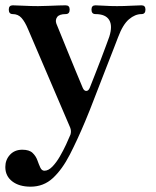

<svg xmlns="http://www.w3.org/2000/svg" viewBox="-20 -493 587 722"><path d="M95 209Q52 209 26 189Q0 169 0 135Q0 108 17.5 89Q35 70 64 70Q90 70 102.5 82Q115 94 120.5 109.5Q126 125 131.5 137Q137 149 147 149Q162 149 177 133.5Q192 118 205 95.5Q218 73 228.5 50.5Q239 28 245 13Q249 0 244 -13L86 -382Q74 -411 61 -425.5Q48 -440 28 -440Q13 -440 13 -457Q13 -473 28 -473Q39 -473 68 -471.5Q97 -470 123 -470Q141 -470 162 -471Q183 -472 201.5 -472.5Q220 -473 227 -473Q242 -473 242 -457Q242 -440 227 -440Q203 -440 195 -429Q187 -418 192 -404Q195 -397 206.5 -368.5Q218 -340 233.5 -302Q249 -264 264.5 -226.5Q280 -189 291 -163Q296 -151 304.5 -151Q313 -151 318 -164Q326 -185 337.5 -213.5Q349 -242 360 -271.5Q371 -301 379.5 -323.5Q388 -346 391 -355Q404 -396 390.5 -418Q377 -440 339 -440Q324 -440 324 -457Q324 -473 339 -473Q350 -473 372 -471.5Q394 -470 420 -470Q446 -470 473.5 -471.5Q501 -473 512 -473Q527 -473 527 -457Q527 -440 512 -440Q488 -440 465 -420.5Q442 -401 424 -353Q421 -345 409 -314Q397 -283 380.5 -241Q364 -199 347.5 -156Q331 -113 318 -80Q305 -47 300 -36Q271 33 242.5 88.5Q214 144 179 176.5Q144 209 95 209Z"/></svg>

Font: Zen Antique Soft
Style: Regular
Weight: 400
Designer: Yoshimichi Ohira
Foundry: Positype
Version: Version 1.001